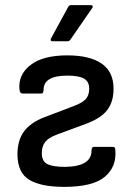

<svg xmlns="http://www.w3.org/2000/svg" viewBox="-20 -717 519 749"><path d="M230 12Q141 12 95 -15Q49 -42 48 -114Q48 -169 73.5 -204Q99 -239 154 -260L267 -303Q302 -316 315 -331Q328 -346 328 -371Q328 -399 307.5 -410.5Q287 -422 243 -422Q150 -422 150 -367Q150 -352 141 -352H68Q58 -352 56 -367Q50 -425 98.5 -463Q147 -501 243 -501Q330 -501 376.5 -469Q423 -437 423 -371Q423 -320 398.5 -288Q374 -256 318 -235L202 -192Q169 -180 156 -163Q143 -146 143 -118Q144 -86 166.5 -76Q189 -66 235 -66Q337 -68 337 -129Q337 -144 346 -144H419Q424 -144 427 -141.5Q430 -139 430 -130Q435 -66 388.5 -27Q342 12 230 12ZM185 -556Q174 -556 179 -567L246 -690Q249 -697 258 -697H334Q340 -697 341.5 -693.5Q343 -690 340 -686L255 -563Q251 -556 243 -556Z"/></svg>

Font: Sofia Sans Medium
Style: Regular
Weight: 500
Designer: Botio Nikoltchev, Ani Petrova
Foundry: lettersoup
Version: Version 4.101; ttfautohint (v1.8.4.7-5d5b)